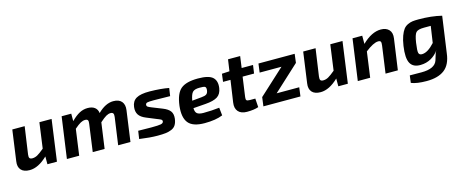

<svg xmlns="http://www.w3.org/2000/svg" viewBox="-43 -1321 5342 2218"><g transform="rotate(-15 2627.5 -212.5)"><path d="M555 -493 487 0H373V-93Q263 13 160 13Q89 13 56.5 -24Q24 -61 34 -126L85 -493H233L186 -166Q182 -136 190.5 -123.5Q199 -111 223 -111Q255 -111 285.5 -128Q316 -145 367 -188L409 -493Z M790 -493V-404Q844 -458 890.5 -482.5Q937 -507 988 -507Q1042 -507 1073 -483Q1104 -459 1109 -415Q1202 -507 1295 -507Q1363 -507 1394.5 -469.5Q1426 -432 1417 -367L1366 0H1219L1265 -327Q1269 -358 1260 -370Q1251 -382 1229 -382Q1204 -382 1176 -366Q1148 -350 1100 -307L1057 0H915L960 -327Q965 -357 957 -369.5Q949 -382 925 -382Q899 -382 870.5 -366.5Q842 -351 796 -311L753 0H606L675 -493Z M1731 -177 1612 -226Q1552 -250 1528 -287Q1504 -324 1511 -380Q1519 -448 1570.5 -478Q1622 -508 1732 -507Q1868 -505 1960 -487L1946 -393Q1754 -396 1751 -396Q1693 -396 1674 -391.5Q1655 -387 1652 -370Q1650 -353 1661.5 -344.5Q1673 -336 1706 -323L1827 -275Q1888 -251 1913 -217Q1938 -183 1931 -126Q1925 -82 1907.5 -54Q1890 -26 1857 -12Q1824 2 1786 6.5Q1748 11 1689 11Q1599 11 1472 -7L1486 -102Q1522 -100 1643 -100Q1729 -100 1757 -106Q1785 -112 1789 -132Q1791 -147 1781.5 -154Q1772 -161 1744 -172Q1736 -175 1731 -177Z M2459 -117 2469 -23Q2386 12 2252 12Q2111 12 2058 -54Q2005 -120 2021 -257Q2039 -401 2103 -454Q2167 -507 2307 -507Q2437 -507 2483.5 -464Q2530 -421 2518 -337Q2508 -267 2461 -237Q2414 -207 2316 -200L2170 -189Q2171 -140 2194.5 -123Q2218 -106 2269 -106Q2366 -106 2459 -117ZM2179 -276 2294 -287Q2334 -290 2352.5 -303Q2371 -316 2375 -351Q2378 -384 2362.5 -392Q2347 -400 2297 -399Q2239 -399 2215.5 -374.5Q2192 -350 2179 -276Z M2813 -394 2780 -158Q2776 -130 2784.5 -120.5Q2793 -111 2823 -111H2889L2896 -7Q2843 12 2758 12Q2688 12 2654 -26.5Q2620 -65 2630 -133L2668 -394H2579L2591 -488L2682 -493L2702 -631H2847L2828 -493H2964L2950 -394Z M3449 -388 3143 -106H3413L3399 0H2956L2970 -106H2969L3276 -388H3015L3029 -493H3462Z M4034 -493 3966 0H3852V-93Q3742 13 3639 13Q3568 13 3535.5 -24Q3503 -61 3513 -126L3564 -493H3712L3665 -166Q3661 -136 3669.5 -123.5Q3678 -111 3702 -111Q3734 -111 3764.5 -128Q3795 -145 3846 -188L3888 -493Z M4270 -493V-395Q4385 -507 4495 -507Q4558 -507 4592 -470.5Q4626 -434 4616 -367L4564 0H4417L4462 -323Q4467 -358 4460 -370.5Q4453 -383 4429 -382Q4373 -381 4275 -304L4233 0H4085L4154 -493Z M5222 -477 5161 -44Q5145 89 5068.5 147.5Q4992 206 4855 206Q4738 206 4671 179L4682 92Q4716 93 4823 93Q4983 93 5013 2Q5017 -9 5023.5 -32.5Q5030 -56 5037 -75.5Q5044 -95 5055 -111Q5018 -57 4961.5 -25Q4905 7 4836 8Q4746 10 4712.5 -52Q4679 -114 4700 -256Q4710 -324 4727.5 -371Q4745 -418 4765 -444.5Q4785 -471 4816 -485.5Q4847 -500 4875 -503.5Q4903 -507 4946 -507Q5100 -507 5222 -477ZM5064 -398H4984Q4911 -398 4887.5 -372.5Q4864 -347 4850 -254Q4836 -160 4843.5 -133Q4851 -106 4887 -108Q4954 -111 5035 -201Z"/></g></svg>

Font: Exo 2.0
Style: Bold Italic
Weight: 700
Italic angle: -8°
Designer: Natanael Gama
Version: Version 1.001;PS 001.001;hotconv 1.0.70;makeotf.lib2.5.58329